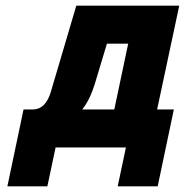

<svg xmlns="http://www.w3.org/2000/svg" viewBox="-20 -520 652 677"><path d="M95 -134H63L6 137H147L176 0H424L395 137H536L593 -134H534L612 -500H249L161 -202C148 -154 125 -134 95 -134ZM270 -134C289 -158 303 -188 314 -223L357 -366H432L383 -134Z"/></svg>

Font: LT Wave Mono Black
Style: Italic
Weight: 900
Designer: Daniel Lyons
Version: Version 2.5 (Glyphs App)